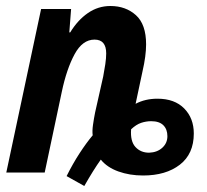

<svg xmlns="http://www.w3.org/2000/svg" viewBox="-20 -575 690 640"><path d="M202 12Q223 -30 245.5 -64.5Q268 -99 289 -124Q287 -138 290 -159Q293 -180 297 -200L324 -320Q328 -341 331 -361Q334 -381 334 -397Q334 -443 295 -443Q255 -443 228.5 -394Q202 -345 186 -269L129 0H1L117 -545H217L211 -467H214Q239 -508 273 -531.5Q307 -555 348 -555Q399 -555 433 -524.5Q467 -494 467 -427Q467 -389 455 -337L432 -229Q464 -246 505 -246Q562 -246 594 -213.5Q626 -181 626 -130Q626 -62 579.5 -26Q533 10 457 10Q412 10 374.5 -3.5Q337 -17 316 -43Q291 -8 261 45ZM477 -66Q504 -67 521 -82.5Q538 -98 538 -121Q538 -144 524.5 -157.5Q511 -171 484 -171Q467 -171 450.5 -165.5Q434 -160 417 -144Q414 -104 431.5 -85Q449 -66 477 -66Z"/></svg>

Font: Noto Sans Condensed
Style: Bold Italic
Weight: 700
Width: 3
Italic angle: -12°
Designer: Monotype Design Team
Foundry: Monotype Imaging Inc.
Version: Version 2.013; ttfautohint (v1.8.4.7-5d5b)